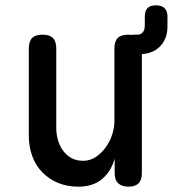

<svg xmlns="http://www.w3.org/2000/svg" viewBox="-20 -690 648 720"><path d="M409 -234V-508Q409 -535 421.5 -547.5Q434 -560 461 -560Q467 -560 472 -559Q477 -560 482 -560H496Q508 -560 515.5 -569Q523 -578 523 -595V-628Q523 -649 533 -659.5Q543 -670 564.5 -670Q586 -670 597 -659.5Q608 -649 608 -628V-591Q608 -544 580 -516Q555 -490 512 -487V-41Q512 -15 499.5 -2.5Q487 10 462 10Q437 10 423.5 -2.5Q410 -15 410 -41V-95Q396 -46 362 -18Q328 10 274 10Q232 10 198 -4Q164 -18 139 -43.5Q114 -69 101 -104.5Q88 -140 88 -183V-508Q88 -535 100.5 -547.5Q113 -560 139.5 -560Q166 -560 178.5 -547.5Q191 -535 191 -508V-210Q191 -186 197.5 -164Q204 -142 216.5 -125Q229 -108 247.5 -97.5Q266 -87 292 -87Q318 -87 339.5 -101.5Q361 -116 376.5 -137.5Q392 -159 400.5 -185Q409 -211 409 -234Z"/></svg>

Font: Maple Mono Normal NL Medium
Style: Regular
Weight: 500
Monospace: yes
Designer: subframe7536
Version: Version 7.000